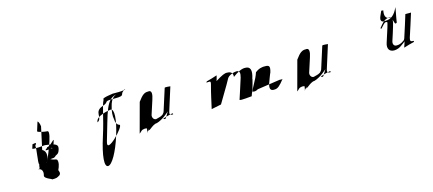

<svg xmlns="http://www.w3.org/2000/svg" viewBox="-47 -985 3102 1377"><g transform="rotate(-15 1504.0 -296.5)"><path d="M132 -274 141 -303C178 -312 168 -302 157 -286C166 -282 141 -154 151 -154C143 -128 154 -120 133 -119C160 -119 171 -95 162 -66C154 -40 234 -23 207 -23C253 -23 249 -27 270 -38C283 -50 277 -64 272 -76C284 -100 293 -131 284 -150C272 -160 264 -152 237 -167C264 -171 265 -165 282 -182C296 -189 305 -192 312 -216C324 -254 309 -264 225 -274C225 -274 129 -264 132 -274ZM197 -384C203 -375 252 -366 268 -366C308 -366 198 -126 205 -147C226 -182 233 -228 198 -246L234 -412C232 -428 226 -450 218 -451ZM230 -236C256 -236 256 -240 262 -251C281 -253 265 -178 263 -186C278 -208 283 -232 269 -238C262 -240 271 -241 256 -241C282 -241 285 -256 295 -290C301 -311 264 -256 238 -256C235 -246 206 -236 230 -236Z M633 -334C678 -360 625 -412 698 -438C753 -455 709 -467 774 -468H800C887 -468 829 -489 887 -514H875C900 -505 818 -505 834 -505H786C808 -505 702 -497 717 -481C695 -440 686 -359 645 -231C599 -88 596 -12 625 -12C655 -12 702 -97 736 -205C774 -325 774 -398 747 -398C738 -398 631 -382 633 -334ZM663 -188C722 -380 734 -490 826 -494C796 -494 772 -467 761 -422C750 -387 747 -350 753 -324C753 -302 762 -282 779 -277C813 -272 629 -80 663 -188Z M963 -398 904 -179C902 -174 919 -192 916 -188C923 -197 932 -201 938 -201C945 -204 959 -203 964 -200C962 -194 961 -176 957 -167C977 -208 963 -154 976 -198C964 -158 1006 -219 1042 -219C1062 -224 1091 -240 1112 -257L1140 -280C1136 -277 1114 -232 1108 -232C1102 -232 1097 -234 1095 -238C1123 -248 1141 -252 1168 -258C1171 -256 1173 -254 1171 -249C1171 -249 1171 -254 1169 -249C1146 -249 1144 -260 1150 -278L1204 -449C1204 -449 1164 -454 1162 -449C1162 -449 1114 -297 1112 -292C1108 -278 1105 -276 1096 -266C1078 -254 1063 -254 1045 -248C1025 -248 1016 -270 1021 -286L1054 -388C1067 -426 1070 -460 1039 -454C1014 -454 997 -445 963 -398Z M1461 -406C1471 -410 1472 -408 1478 -408C1495 -411 1493 -400 1486 -376C1471 -322 1461 -270 1448 -214L1521 -229C1551 -282 1589 -340 1621 -400L1631 -410C1648 -422 1672 -430 1690 -430C1712 -430 1717 -412 1707 -378C1691 -326 1674 -276 1658 -226C1669 -219 1735 -229 1749 -229C1765 -281 1807 -334 1823 -387C1849 -408 1876 -414 1901 -412C1929 -412 1935 -400 1922 -358C1921 -360 1894 -286 1894 -286C1883 -252 1887 -230 1920 -233C1945 -233 1962 -250 1995 -292C1991 -289 1977 -291 1972 -291L1804 -266C1791 -257 1776 -256 1770 -258C1766 -258 1759 -260 1760 -264C1763 -266 1767 -277 1769 -282C1769 -282 1789 -352 1786 -350C1805 -409 1795 -438 1757 -438C1732 -440 1699 -424 1662 -396C1665 -426 1649 -438 1623 -438C1604 -440 1583 -430 1533 -399C1536 -402 1544 -436 1544 -436C1547 -439 1541 -438 1541 -438C1516 -430 1494 -422 1464 -415C1467 -418 1461 -406 1461 -406Z M2133 -398 2074 -179C2072 -174 2089 -192 2086 -188C2093 -197 2102 -201 2108 -201C2115 -204 2129 -203 2134 -200C2132 -194 2131 -176 2127 -167C2147 -208 2133 -154 2146 -198C2134 -158 2176 -219 2212 -219C2232 -224 2261 -240 2282 -257L2310 -280C2306 -277 2284 -232 2278 -232C2272 -232 2267 -234 2265 -238C2293 -248 2311 -252 2338 -258C2341 -256 2343 -254 2341 -249C2341 -249 2341 -254 2339 -249C2316 -249 2314 -260 2320 -278L2374 -449C2374 -449 2334 -454 2332 -449C2332 -449 2284 -297 2282 -292C2278 -278 2275 -276 2266 -266C2248 -254 2233 -254 2215 -248C2195 -248 2186 -270 2191 -286L2224 -388C2237 -426 2240 -460 2209 -454C2184 -454 2167 -445 2133 -398Z M2783 -523C2784 -537 2793 -553 2805 -581L2820 -580C2813 -543 2819 -521 2849 -515C2878 -515 2867 -438 2894 -476C2881 -433 2911 -577 2910 -580C2886 -527 2858 -503 2816 -503C2794 -500 2784 -506 2783 -523ZM2767 -461C2767 -460 2773 -456 2773 -456C2773 -456 2796 -480 2796 -481C2803 -489 2812 -494 2817 -494C2821 -494 2827 -490 2826 -487C2824 -482 2821 -464 2817 -454L2783 -348C2770 -308 2786 -282 2822 -282C2841 -282 2864 -290 2881 -304C2881 -304 2911 -325 2910 -326C2910 -325 2897 -284 2896 -284L2898 -283C2927 -292 2946 -298 2973 -304C2974 -304 2976 -312 2975 -312H2972C2950 -312 2947 -318 2953 -341C2953 -341 3009 -513 3008 -513H2966C2966 -513 2917 -354 2916 -355C2912 -341 2908 -334 2900 -330C2882 -317 2864 -311 2848 -312C2829 -311 2819 -328 2826 -350C2826 -350 2859 -450 2858 -451C2870 -488 2874 -519 2844 -519C2819 -519 2799 -502 2767 -461Z"/></g></svg>

Font: Zinc
Style: Obl
Weight: 400
Version: Version 1